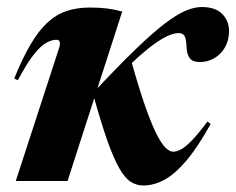

<svg xmlns="http://www.w3.org/2000/svg" viewBox="-20 -528 688 560"><path d="M336.5 -494.5 177 0H26L153 -390Q156 -400 154.2 -406Q152.5 -412 144 -412Q131 -412 115 -403.2Q99 -394.5 79 -369.5Q59 -344.5 32 -294L21.5 -299Q45.5 -358.5 69 -398.2Q92.5 -438 118 -461.8Q143.5 -485.5 174 -495.8Q204.5 -506 242 -506Q270 -506 290.5 -503.5Q311 -501 336.5 -494.5ZM563 -347Q542 -347 533.5 -358Q525 -369 524 -392.5Q523 -416 517.8 -423.8Q512.5 -431.5 501 -431.5Q489 -431.5 472.8 -424.8Q456.5 -418 435.8 -403.8Q415 -389.5 389.8 -367.5Q364.5 -345.5 334.5 -314.5L362.5 -351.5Q385 -271 403.2 -219Q421.5 -167 436.2 -137.8Q451 -108.5 463 -97Q475 -85.5 485.5 -85.5Q495.5 -85.5 508.8 -92.8Q522 -100 540.5 -119.2Q559 -138.5 585 -173.5L594.5 -166.5Q557 -99 523.8 -59.8Q490.5 -20.5 459.8 -3.8Q429 13 398 13Q378 13 361 2Q344 -9 327.8 -37.5Q311.5 -66 293.2 -117.5Q275 -169 252.5 -250L257.5 -263.5Q327 -337.5 376.5 -385.2Q426 -433 461 -459.5Q496 -486 521.5 -496.8Q547 -507.5 568.5 -507.5Q608.5 -507.5 628.2 -487.2Q648 -467 648 -437.5Q648 -410 636 -389.5Q624 -369 604.5 -358Q585 -347 563 -347Z"/></svg>

Font: Newsreader 60pt
Style: Bold Italic
Weight: 700
Italic angle: -17°
Designer: Hugues Gentile
Foundry: Production Type
Version: Version 1.003